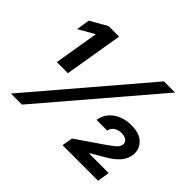

<svg xmlns="http://www.w3.org/2000/svg" viewBox="-156 -962 1196 1196"><g transform="rotate(45 442.0 -364.0)"><path d="M56.2 0 676.8 -727.5H774.9L153.8 0ZM120.1 -340.8 168.9 -633.8H166L64 -575.2L78.1 -664.1L189.9 -727.5H282.2L217.8 -340.8ZM511.2 0 523.4 -70.8 701.2 -192.9Q729 -212.4 749.8 -229.2Q770.5 -246.1 774.4 -266.6Q777.8 -289.1 762 -301.3Q746.1 -313.5 717.8 -313.5Q691.4 -313.5 670.4 -300.8Q649.4 -288.1 644 -261.2H549.3Q558.1 -319.8 607.4 -356Q656.7 -392.1 728 -391.6Q799.8 -392.1 835.7 -355Q871.6 -317.9 864.3 -266.6Q860.8 -241.7 847.4 -218.5Q834 -195.3 806.4 -171.9Q778.8 -148.4 731.9 -123L667.5 -85L666.5 -80.6H837.4L824.7 0Z"/></g></svg>

Font: Inter Tight
Style: Bold Italic
Weight: 700
Italic angle: -9.39999°
Designer: Rasmus Andersson
Foundry: rsms
Version: Version 3.004